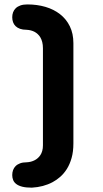

<svg xmlns="http://www.w3.org/2000/svg" viewBox="-20 -783 474 880"><path d="M36.1 19.5Q36.1 7.3 39.8 -3.2Q43.5 -13.7 51.5 -21.7Q59.6 -29.8 72 -34.4Q84.5 -39.1 101.6 -39.1Q122.6 -40 139.2 -48.8Q146 -52.2 152.8 -58.1Q159.7 -64 165 -72Q170.4 -80.1 173.6 -91.3Q176.8 -102.5 176.8 -117.2V-561.5Q176.8 -577.6 173.6 -590.1Q170.4 -602.5 165 -611.6Q159.7 -620.6 152.8 -626.7Q146 -632.8 139.2 -636.7Q122.6 -645.5 101.6 -646.5Q84.5 -646.5 72 -650.9Q59.6 -655.3 51.5 -663.1Q43.5 -670.9 39.8 -681.4Q36.1 -691.9 36.1 -704.1Q36.1 -716.3 40 -726.8Q43.9 -737.3 52.2 -745.4Q60.5 -753.4 73.7 -758.1Q86.9 -762.7 105.5 -762.7Q149.9 -762.7 188.2 -751.5Q226.6 -740.2 255.1 -718Q283.7 -695.8 300 -662.6Q316.4 -629.4 316.4 -585V-126Q316.4 -87.9 308.1 -58.8Q299.8 -29.8 286.4 -8.5Q272.9 12.7 255.9 27.6Q238.8 42.5 221.2 51.8Q179.2 74.2 126 77.1Q99.6 77.1 82.3 72.8Q64.9 68.4 54.7 60.5Q44.4 52.7 40.3 42.2Q36.1 31.7 36.1 19.5Z"/></svg>

Font: Concert One
Style: Regular
Weight: 400
Version: Version 1.003